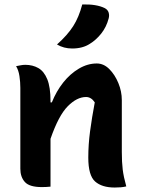

<svg xmlns="http://www.w3.org/2000/svg" viewBox="-20 -834 640 859"><path d="M206 1Q195 2 186.5 2.5Q178 3 167 3Q112 3 91.5 -19.5Q71 -42 71 -79V-441Q71 -467 67 -493.5Q63 -520 52 -538Q63 -540 73 -542Q83 -544 93 -544Q126 -544 151.5 -529.5Q177 -515 191.5 -479.5Q206 -444 206 -382V-376H212Q232 -426 263 -465Q294 -504 333 -527Q372 -550 413 -550Q444 -550 469 -525Q494 -500 509.5 -462.5Q525 -425 525 -386V-154Q525 -108 529 -75.5Q533 -43 545 0Q532 3 519.5 4Q507 5 493 5Q436 5 405.5 -22Q375 -49 375 -129Q375 -187 383 -247Q391 -307 404 -376Q388 -400 365 -400Q324 -400 283 -358.5Q242 -317 206 -213ZM348 -814Q411 -816 448 -798Q462 -791 466 -778Q470 -765 466 -751Q456 -713 433 -684Q410 -655 382 -638Q350 -617 303 -617Q265 -617 235 -635Q282 -677 307.5 -717Q333 -757 348 -814Z"/></svg>

Font: Recursive Mn Csl St
Style: Bold
Weight: 700
Monospace: yes
Version: Version 1.079;hotconv 1.0.112;makeotfexe 2.5.65598; ttfautoh